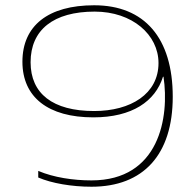

<svg xmlns="http://www.w3.org/2000/svg" viewBox="-20 -699 740 728"><path d="M327 9C524 9 635 -113 635 -332C635 -555 528 -679 337 -679C163 -679 65 -602 65 -465C65 -330 163 -254 334 -254C481 -254 569 -315 598 -408H600C623 -254 584 -15 327 -15C258 -15 184 -26 125 -51V-26C176 -4 252 9 327 9ZM96 -463C96 -586 183 -655 339 -655C482 -655 581 -567 581 -460C581 -343 476 -278 337 -278C180 -278 96 -344 96 -463Z"/></svg>

Font: LT Wave Thin
Style: Regular
Weight: 100
Designer: Daniel Lyons
Version: Version 2.5 (Glyphs App)